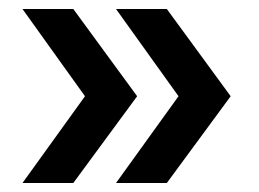

<svg xmlns="http://www.w3.org/2000/svg" viewBox="-20 -481 575 427"><path d="M30 -74H143L285 -267L143 -461H30L169 -267ZM238 -74H351L493 -267L351 -461H238L377 -267Z"/></svg>

Font: Talent
Style: Bold
Weight: 600
Designer: Mike Powis
Version: Version 1.001;hotconv 1.0.109;makeotfexe 2.5.65596